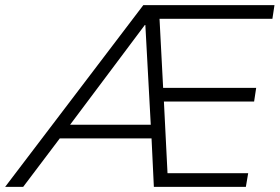

<svg xmlns="http://www.w3.org/2000/svg" viewBox="-66 -725 1085 745"><path d="M-46 0 490 -705H999L991 -652H553L567 -384H928L920 -331H570L584 -53H897L888 0H531L522 -188H166L24 0ZM496 -628 206 -241H519L498 -628Z"/></svg>

Font: Nunito Sans Light
Style: Italic
Weight: 300
Italic angle: -9°
Designer: Vernon Adams
Foundry: Vernon Adams
Version: Version 3.006; ttfautohint (v1.8.3)